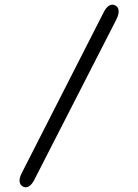

<svg xmlns="http://www.w3.org/2000/svg" viewBox="-20 -757 585 813"><path d="M126 3 474 -677C487 -705 485 -725 468 -734C451 -743 433 -733 419 -705L72 -24C58 3 60 23 77 33C95 42 112 31 126 3Z"/></svg>

Font: 寒蝉半圆体
Style: Regular
Weight: 400
Designer: Yoshimichi Ohira & Warren
Foundry: ChillType
Version: Version 1.800;Glyphs 3.1.1 (3135)